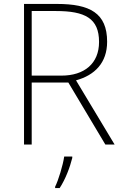

<svg xmlns="http://www.w3.org/2000/svg" viewBox="-20 -734 626 975"><path d="M269 -714H102V0H141V-315H327L515 0H562L366 -326C461 -352 524 -415 524 -522C524 -668 436 -714 269 -714ZM264 -678C412 -678 483 -641 483 -521C483 -411 408 -350 292 -350H141V-678ZM347 68V61H306C300 104 276 183 260 214V221H283C313 175 335 116 347 68Z"/></svg>

Font: Noto Sans Myanmar ExtraLight
Style: Regular
Weight: 200
Designer: Monotype Design Team
Foundry: Monotype Imaging Inc.
Version: Version 2.107